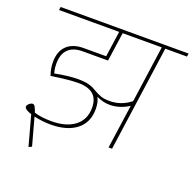

<svg xmlns="http://www.w3.org/2000/svg" viewBox="-144 -826 1136 1131"><g transform="rotate(20 424.5 -261.0)"><path d="M846 -661H710L617 0H595L634 -275Q576 -238 514 -238Q473 -238 431 -258Q447 -230 447 -186Q447 -102 388.5 -56Q330 -10 227 -10Q176 -10 123 -22L170 150L151 159L100 -28Q55 -43 55 -60Q55 -69 66.5 -79Q78 -89 88 -89Q97 -89 103.5 -77Q110 -65 117 -44Q161 -30 224 -30Q318 -30 371 -71Q424 -112 424 -186Q424 -296 298 -296Q241 -296 130 -279Q115 -318 115 -361Q115 -429 152.5 -464.5Q190 -500 257 -500H398L421 -661H44L47 -681H849ZM688 -661H443L417 -480H258Q198 -480 167.5 -449Q137 -418 137 -360Q137 -333 141 -317.5Q145 -302 145 -300Q229 -317 293 -317Q360 -317 399 -292Q430 -274 451 -266.5Q472 -259 507 -259Q579 -259 638 -306Z"/></g></svg>

Font: FiraGO Thin
Style: Italic
Weight: 100
Italic angle: -8°
Designer: bBox Type GmbH
Foundry: bBox Type GmbH
Version: Version 1.001